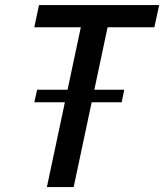

<svg xmlns="http://www.w3.org/2000/svg" viewBox="-20 -758 665 778"><path d="M119 -343.5 130.5 -394.5H483.5L473 -343.5ZM605.5 -647.5H367L428 -704L278.5 0H170L319.5 -704L357 -647.5H119L138 -737.5H625Z"/></svg>

Font: Epilogue Medium
Style: Italic
Weight: 500
Italic angle: -12°
Designer: Tyler Finck
Foundry: Etcetera Type Co
Version: Version 2.112